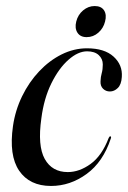

<svg xmlns="http://www.w3.org/2000/svg" viewBox="-20 -606 424 636"><path d="M268.5 -436Q238.5 -436 206.8 -408Q175 -380 150.2 -330Q125.5 -280 117 -214Q104 -123 128.2 -79.5Q152.5 -36 204.5 -36Q243 -36 280.2 -63Q317.5 -90 340 -149Q343 -155 345.5 -154.5Q349.5 -153.5 347 -147Q321.5 -69.5 267 -29.8Q212.5 10 149 10Q78 10 43.5 -40.5Q9 -91 23 -188.5Q30.5 -240.5 53.2 -287.2Q76 -334 109.8 -369.8Q143.5 -405.5 184.2 -425.8Q225 -446 268 -446Q326 -446 356.2 -418.5Q386.5 -391 383.5 -351Q382 -326 370.2 -314.5Q358.5 -303 344 -303Q330.5 -303 321.2 -312.2Q312 -321.5 313 -337Q313.5 -351.5 317 -363.8Q320.5 -376 320.5 -392.5Q320.5 -411 307 -423.5Q293.5 -436 268.5 -436ZM267 -483Q246 -483 236.5 -497.8Q227 -512.5 232.5 -534.5Q238 -557 255.2 -571.5Q272.5 -586 293.5 -586Q315.5 -586 324.8 -571.5Q334 -557 328 -534.5Q322.5 -512.5 305.8 -497.8Q289 -483 267 -483Z"/></svg>

Font: Fraunces 144pt
Style: Italic
Weight: 400
Italic angle: -16°
Version: Version 1.000;[b76b70a41]